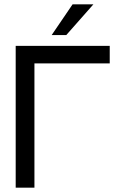

<svg xmlns="http://www.w3.org/2000/svg" viewBox="-20 -861 556 881"><path d="M408.5 -841 284 -700H217L313 -841ZM483.5 -650.5V-570H138V0H52V-650.5Z"/></svg>

Font: Overused Grotesk
Style: Regular
Weight: 450
Version: Version 0.004